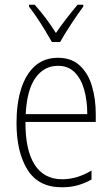

<svg xmlns="http://www.w3.org/2000/svg" viewBox="-20 -784 475 814"><path d="M226 -539Q283 -539 318.5 -506Q354 -473 370 -418.5Q386 -364 386 -300V-267H88Q87 -149 126.5 -86.5Q166 -24 244 -24Q306 -24 368 -61V-23Q340 -7 309.5 1.5Q279 10 242 10Q143 10 96.5 -64.5Q50 -139 50 -263Q50 -345 69.5 -407Q89 -469 128 -504Q167 -539 226 -539ZM226 -505Q167 -505 130.5 -454Q94 -403 89 -300H350Q350 -357 337 -403.5Q324 -450 296.5 -477.5Q269 -505 226 -505ZM200 -606Q187 -629 170 -657Q153 -685 135 -711.5Q117 -738 103 -756V-764H127Q149 -740 173.5 -707.5Q198 -675 217 -644Q239 -676 261 -704.5Q283 -733 309 -764H333V-756Q310 -725 282 -682.5Q254 -640 235 -606Z"/></svg>

Font: Noto Sans Sinhala Condensed ExtraLight
Style: Regular
Weight: 200
Width: 3
Designer: Jelle Bosma - Monotype Design Team
Foundry: Monotype Imaging Inc.
Version: Version 2.006; ttfautohint (v1.8.4.7-5d5b)